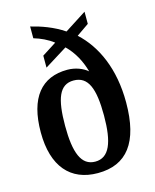

<svg xmlns="http://www.w3.org/2000/svg" viewBox="-116 -841 753 930"><g transform="rotate(-15 261.0 -376.0)"><path d="M259 10C404 10 479 -85 479 -286C479 -454 422 -579 336 -658L398 -701V-762L289 -692C236 -728 175 -749 125 -761V-702C159 -692 194 -676 222 -654L150 -608V-548L264 -619C305 -579 330 -530 345 -477C322 -497 285 -512 244 -512C115 -512 42 -426 42 -252C42 -81 122 10 259 10ZM261 -47C191 -47 164 -117 164 -252C164 -388 189 -454 260 -454C333 -454 359 -388 359 -252C359 -117 331 -47 261 -47Z"/></g></svg>

Font: Noto Serif Condensed Semi
Style: Regular
Weight: 600
Width: 3
Designer: Monotype Design Team
Foundry: Monotype Imaging Inc.
Version: Version 1.002